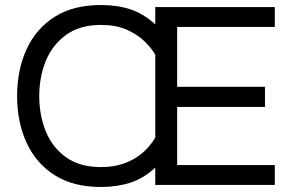

<svg xmlns="http://www.w3.org/2000/svg" viewBox="-20 -735 1160 763"><path d="M381 8Q271 8 197 -39Q123 -86 85.5 -168Q48 -250 48 -353Q48 -457 85.5 -539Q123 -621 197 -668Q271 -715 381 -715Q446 -715 498 -698Q550 -681 597 -638V-707H1072V-628H684V-390H1033V-310H684V-79H1072V0H597V-69Q551 -26 498 -9Q445 8 381 8ZM381 -71Q431 -71 471.5 -85Q512 -99 543.5 -125Q575 -151 597 -188V-518Q582 -544 553.5 -571.5Q525 -599 482.5 -617.5Q440 -636 381 -636Q298 -636 243.5 -597Q189 -558 162.5 -494Q136 -430 136 -353Q136 -277 162 -213Q188 -149 242.5 -110Q297 -71 381 -71Z"/></svg>

Font: Onest
Style: Regular
Weight: 400
Designer: Dmitri Voloshin, Andrey Kudryavtsev
Foundry: Dmitri Voloshin, Andrey Kudryavtsev
Version: Version 1.000;gftools[0.9.33]